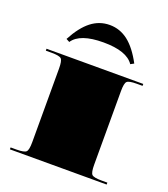

<svg xmlns="http://www.w3.org/2000/svg" viewBox="-121 -728 714 815"><g transform="rotate(20 236.0 -320.5)"><path d="M98.3 -514.4 83 -522.7Q115.4 -583.5 152.5 -612.3Q189.7 -641.2 236 -641.2Q282.3 -641.2 319.5 -612.3Q356.6 -583.5 389 -522.7L373.7 -514.4Q341.8 -562.5 236 -562.5Q130.2 -562.5 98.3 -514.4ZM17.5 -454.5H454.5V-445.8H428.3Q392.9 -445.8 384.4 -437.3Q375.9 -428.8 375.9 -393.4V-61.2Q375.9 -25.8 384.4 -17.3Q392.9 -8.7 428.3 -8.7H454.5V0H17.5V-8.7H43.7Q79.1 -8.7 87.6 -17.3Q96.2 -25.8 96.2 -61.2V-393.4Q96.2 -428.8 87.6 -437.3Q79.1 -445.8 43.7 -445.8H17.5Z"/></g></svg>

Font: FoglihtenBlackPcs
Style: BlackPcs
Weight: 900
Version: Version 0.75